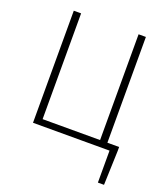

<svg xmlns="http://www.w3.org/2000/svg" viewBox="-152 -766 928 1061"><g transform="rotate(20 312.5 -235.5)"><path d="M548 188H584L591 -14V-37H522V-659H479V-37H141V-659H98V0H548Z"/></g></svg>

Font: Source Sans Pro Light
Style: Regular
Weight: 300
Designer: Paul D. Hunt
Foundry: Adobe Systems Incorporated
Version: Version 3.006;hotconv 1.0.111;makeotfexe 2.5.65597